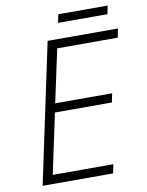

<svg xmlns="http://www.w3.org/2000/svg" viewBox="-92 -901 740 966"><g transform="rotate(-10 278.5 -418.0)"><path d="M46.4 0 197.8 -713.9H557.1L547.9 -668.5H238.8L180.7 -397.9H471.7L462.4 -352.5H171.4L106 -45.4H415.5L406.2 0ZM265.1 -793.9 273.9 -836.4H525.9L517.6 -793.9Z"/></g></svg>

Font: Open Sans Light
Style: Italic
Weight: 300
Italic angle: -12°
Designer: Monotype Design Team
Foundry: Monotype Imaging Inc.
Version: Version 3.003; ttfautohint (v1.8.4)